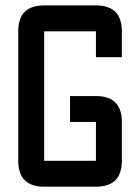

<svg xmlns="http://www.w3.org/2000/svg" viewBox="-20 -704 528 724"><path d="M341.8 0H146.5Q48.8 0 48.8 -97.7V-585.9Q48.8 -683.6 146.5 -683.6H341.8Q439.5 -683.6 439.5 -585.9V-488.3H341.8V-585.9H146.5V-97.7H341.8V-244.1H244.1V-341.8H341.8Q439.5 -341.8 439.5 -244.1V-97.7Q439.5 0 341.8 0Z"/></svg>

Font: BabelStone Moon Runes
Style: Regular
Weight: 400
Designer: Andrew West
Foundry: BabelStone
Version: Version 7.001 March 14, 2022